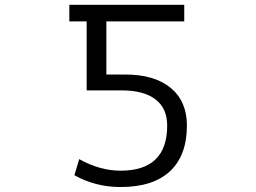

<svg xmlns="http://www.w3.org/2000/svg" viewBox="-20 -750 1040 780"><path d="M261.7 -730.5H728.5V-663.1H412.1V-447.3H487.3Q608.4 -447.3 673.8 -392.6Q739.3 -337.9 739.3 -240.2Q739.3 -118.2 670.4 -54.2Q601.6 9.8 469.7 9.8Q368.2 9.8 282.2 -38.1L301.8 -103.5Q385.7 -56.6 469.7 -56.6Q659.2 -56.6 659.2 -240.2Q659.2 -309.6 611.8 -346.2Q564.5 -382.8 473.6 -382.8H332V-663.1H261.7Z"/></svg>

Font: Gen Shin Gothic Monospace Normal
Style: Regular
Weight: 350
Designer: [Source Han Sans]
Ryoko NISHIZUKA  (kana & ideographs); Paul D. Hunt (Latin, Greek & Cyrillic); Wenlong ZHANG  (bopomofo
Version: Version 1.002.20150607